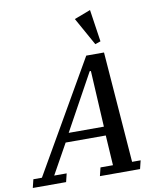

<svg xmlns="http://www.w3.org/2000/svg" viewBox="-155 -1030 904 1107"><g transform="rotate(-10 297.5 -476.5)"><path d="M-42 -49H8L382 -698H486L536 -49H586L574 0H339L351 -49H424L413 -225H178L80 -49H153L141 0H-54ZM205 -277H411L393 -606H386ZM354 -917 449 -953 477 -765 445 -754Z"/></g></svg>

Font: IBM Plex Serif Medm
Style: Italic
Weight: 500
Italic angle: -14°
Designer: Mike Abbink, Paul van der Laan, Pieter van Rosmalen
Foundry: Bold Monday
Version: Version 3.001